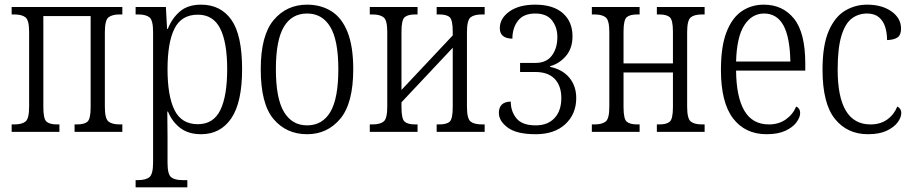

<svg xmlns="http://www.w3.org/2000/svg" viewBox="-20 -566 3915 824"><path d="M30 0V-32H41Q74 -32 89.5 -44.5Q105 -57 105 -108V-428Q105 -479 89.5 -491.5Q74 -504 41 -504H30V-536H505V-504H494Q461 -504 445.5 -491.5Q430 -479 430 -428V-108Q430 -57 445.5 -44.5Q461 -32 494 -32H505V0H300V-32H310Q342 -32 355.5 -44Q369 -56 369 -106V-497H166V-106Q166 -56 179.5 -44Q193 -32 225 -32H235V0Z M562 238V207H572Q606 207 621.5 194Q637 181 637 131V-429Q637 -479 621.5 -491.5Q606 -504 573 -504H562V-536H692L697 -442H700Q719 -489 753 -517.5Q787 -546 843 -546Q927 -546 973 -481Q1019 -416 1019 -269Q1019 -126 972.5 -58Q926 10 843 10Q789 10 754 -16.5Q719 -43 701 -87H698Q699 -39 699 23V133Q699 182 714.5 194.5Q730 207 763 207H784V238ZM829 -33Q896 -33 925.5 -93.5Q955 -154 955 -269Q955 -384 925 -443.5Q895 -503 829 -503Q759 -503 729 -443.5Q699 -384 699 -269Q699 -154 729 -93.5Q759 -33 829 -33Z M1298 10Q1209 10 1154 -55Q1099 -120 1099 -269Q1099 -414 1154.5 -480Q1210 -546 1298 -546Q1357 -546 1402 -518Q1447 -490 1471.5 -428.5Q1496 -367 1496 -269Q1496 -123 1440.5 -56.5Q1385 10 1298 10ZM1298 -28Q1364 -28 1398 -86Q1432 -144 1432 -269Q1432 -393 1397.5 -450.5Q1363 -508 1298 -508Q1232 -508 1198 -450.5Q1164 -393 1164 -269Q1164 -144 1198.5 -86Q1233 -28 1298 -28Z M1567 0V-32H1578Q1611 -32 1626.5 -44.5Q1642 -57 1642 -108V-428Q1642 -479 1626.5 -491.5Q1611 -504 1578 -504H1567V-536H1772V-504H1762Q1730 -504 1716.5 -492Q1703 -480 1703 -430V-180L1923 -414V-430Q1923 -480 1910 -492Q1897 -504 1865 -504H1854V-536H2060V-504H2049Q2015 -504 1999.5 -491.5Q1984 -479 1984 -428V-108Q1984 -57 1999.5 -44.5Q2015 -32 2049 -32H2060V0H1854V-32H1865Q1897 -32 1910 -44Q1923 -56 1923 -106V-361L1703 -127V-106Q1703 -56 1716.5 -44Q1730 -32 1762 -32H1772V0Z M2279 10Q2197 10 2159 -18.5Q2121 -47 2121 -81Q2121 -129 2172 -130Q2172 -88 2196.5 -58Q2221 -28 2279 -28Q2331 -28 2360 -59.5Q2389 -91 2389 -145Q2389 -198 2360.5 -227.5Q2332 -257 2278 -257H2212V-296H2278Q2325 -296 2348.5 -327.5Q2372 -359 2372 -407Q2372 -449 2349 -478.5Q2326 -508 2277 -508Q2227 -508 2203 -477Q2179 -446 2179 -400Q2125 -401 2125 -445Q2125 -487 2166 -516.5Q2207 -546 2277 -546Q2354 -546 2395.5 -509.5Q2437 -473 2437 -410Q2437 -359 2409 -326Q2381 -293 2341 -282V-279Q2394 -268 2423.5 -232.5Q2453 -197 2453 -145Q2453 -77 2406.5 -33.5Q2360 10 2279 10Z M2520 0V-32H2531Q2564 -32 2579.5 -44.5Q2595 -57 2595 -108V-428Q2595 -479 2579.5 -491.5Q2564 -504 2531 -504H2520V-536H2725V-504H2715Q2683 -504 2669.5 -492Q2656 -480 2656 -430V-294H2868V-430Q2868 -480 2854.5 -492Q2841 -504 2809 -504H2799V-536H3004V-504H2993Q2960 -504 2944.5 -491.5Q2929 -479 2929 -428V-108Q2929 -57 2944.5 -44.5Q2960 -32 2993 -32H3004V0H2799V-32H2809Q2841 -32 2854.5 -44Q2868 -56 2868 -106V-255H2656V-106Q2656 -56 2669.5 -44Q2683 -32 2715 -32H2725V0Z M3270 10Q3178 10 3126 -58Q3074 -126 3074 -266Q3074 -367 3098 -428.5Q3122 -490 3163.5 -518Q3205 -546 3258 -546Q3339 -546 3387.5 -486Q3436 -426 3436 -293V-263H3139Q3140 -150 3174.5 -91Q3209 -32 3280 -32Q3322 -32 3352.5 -53.5Q3383 -75 3397 -109Q3414 -101 3414 -81Q3414 -63 3398.5 -41.5Q3383 -20 3351 -5Q3319 10 3270 10ZM3372 -302Q3370 -407 3342 -457.5Q3314 -508 3259 -508Q3207 -508 3174.5 -458Q3142 -408 3139 -302Z M3705 10Q3616 10 3563 -56Q3510 -122 3510 -267Q3510 -372 3536.5 -433Q3563 -494 3606.5 -520Q3650 -546 3701 -546Q3765 -546 3806 -517Q3847 -488 3847 -443Q3847 -416 3832 -405.5Q3817 -395 3787 -394Q3787 -424 3779 -450Q3771 -476 3752 -492Q3733 -508 3701 -508Q3664 -508 3635.5 -486.5Q3607 -465 3591 -412Q3575 -359 3575 -267Q3575 -32 3716 -32Q3758 -32 3787.5 -53Q3817 -74 3831 -109Q3848 -100 3848 -81Q3848 -62 3832.5 -41Q3817 -20 3785.5 -5Q3754 10 3705 10Z"/></svg>

Font: Noto Serif Condensed Light
Style: Regular
Weight: 300
Width: 3
Designer: Monotype Design Team
Foundry: Monotype Imaging Inc.
Version: Version 2.013